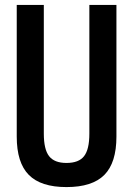

<svg xmlns="http://www.w3.org/2000/svg" viewBox="-20 -750 540 780"><path d="M250 10Q146 10 97 -39.5Q48 -89 48 -195V-730H158V-207Q158 -143 179.5 -115.5Q201 -88 250 -88Q300 -88 321.5 -115.5Q343 -143 343 -207V-730H453V-195Q453 -89 404 -39.5Q355 10 250 10Z"/></svg>

Font: M PLUS 1 Code Medium
Style: Regular
Weight: 500
Designer: Coji Morishita
Foundry: UNDERFOREST DESIGN
Version: Version 1.002